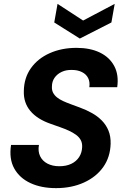

<svg xmlns="http://www.w3.org/2000/svg" viewBox="-20 -959 645 991"><path d="M269 12Q193 12 137 -14Q81 -40 53.5 -89.5Q26 -139 37 -211H181Q175 -178 187 -153Q199 -128 225 -114.5Q251 -101 286 -101Q322 -101 348 -113.5Q374 -126 388.5 -148.5Q403 -171 404 -200Q405 -221 396.5 -236.5Q388 -252 372 -263.5Q356 -275 335.5 -284.5Q315 -294 290.5 -302.5Q266 -311 241 -320Q172 -344 136.5 -386.5Q101 -429 103 -489Q104 -557 139.5 -607Q175 -657 236.5 -684.5Q298 -712 375 -712Q445 -712 495 -688Q545 -664 569.5 -618.5Q594 -573 585 -509H441Q445 -536 435 -556Q425 -576 403 -587Q381 -598 352 -598Q322 -599 298.5 -588Q275 -577 261.5 -557.5Q248 -538 248 -512Q247 -494 254 -480.5Q261 -467 274 -456.5Q287 -446 305.5 -437.5Q324 -429 346 -421Q368 -413 392 -404Q425 -392 454.5 -375.5Q484 -359 506 -336.5Q528 -314 540 -284.5Q552 -255 551 -217Q549 -148 513 -97Q477 -46 413.5 -17Q350 12 269 12ZM572 -939 555 -843 392 -760 260 -843 277 -939 409 -853Z"/></svg>

Font: DM Sans 18pt
Style: Bold Italic
Weight: 700
Italic angle: -10°
Designer: Colophon Foundry, Jonny Pinhorn
Foundry: Colophon Foundry
Version: Version 4.004;gftools[0.9.30]